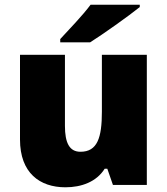

<svg xmlns="http://www.w3.org/2000/svg" viewBox="-20 -786 710 816"><path d="M574 -756V-766H365C332 -721 270 -657 236 -620V-606H363C417 -640 527 -718 574 -756ZM604 -553H413V-311C413 -201 394 -141 322 -141C275 -141 256 -179 256 -251V-553H65V-193C65 -51 149 10 258 10C326 10 390 -13 425 -69H436L460 0H604Z"/></svg>

Font: Noto Sans Sinhala Black
Style: Regular
Weight: 900
Designer: Jelle Bosma - Monotype Design Team
Foundry: Monotype Imaging Inc.
Version: Version 2.006